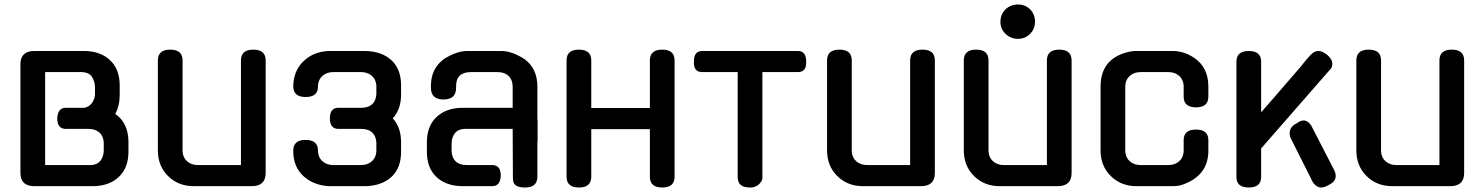

<svg xmlns="http://www.w3.org/2000/svg" viewBox="-20 -829 6598 855"><path d="M71 -59V-543Q71 -602 133 -602H353Q426 -602 469.5 -561.5Q513 -521 513 -449V-406Q513 -357 493 -322Q552 -281 552 -196V-153Q552 -81 508.5 -40.5Q465 0 392 0H133Q71 0 71 -59ZM181 -508V-94H373Q411 -92 427 -113Q442 -132 442 -160V-195Q440 -224 422 -239.5Q404 -255 374 -255H273Q235 -255 235 -302Q237 -349 273 -349H356Q376 -353 388.5 -369Q401 -385 403 -407V-442Q403 -466 388 -489Q374 -507 346 -508Z M683 -159V-560Q683 -608 738 -608Q793 -608 793 -560V-154Q795 -126 814 -110Q833 -94 861 -94H1053V-560Q1053 -608 1108 -608Q1163 -608 1163 -560V-59Q1163 0 1101 0H843Q774 0 728.5 -45Q683 -90 683 -159Z M1442 0Q1374 -5 1330.5 -45.5Q1287 -86 1286 -153V-159Q1286 -206 1341 -206Q1395 -206 1396 -160V-154Q1398 -126 1417 -110Q1436 -94 1464 -94H1588Q1616 -94 1635 -110Q1654 -126 1656 -154V-195Q1651 -255 1588 -255H1487Q1449 -255 1449 -302Q1449 -349 1487 -349H1588Q1651 -349 1656 -409V-448Q1654 -476 1635 -492Q1616 -508 1588 -508H1464Q1436 -508 1417 -492Q1398 -476 1396 -448V-442Q1395 -397 1341 -397Q1287 -397 1286 -443V-445Q1287 -513 1330.5 -555.5Q1374 -598 1442 -602H1608Q1681 -600 1723.5 -560.5Q1766 -521 1766 -449V-408Q1766 -342 1729 -302Q1766 -262 1766 -196V-153Q1766 -81 1723.5 -41.5Q1681 -2 1608 0Z M1881 -153V-196Q1881 -268 1924.5 -308.5Q1968 -349 2041 -349H2263V-442Q2263 -473 2245 -490.5Q2227 -508 2195 -508H2078Q2011 -508 2011 -446V-438Q2011 -386 1955 -386Q1899 -386 1899 -438V-447Q1899 -521 1953 -563H1952Q2012 -602 2061 -602H2213Q2261 -602 2320 -563H2319Q2373 -522 2373 -443V-302L2374 -290V-199H2373V-42Q2373 6 2318 6Q2291 6 2277.5 -3Q2264 -12 2264 -36L2263 -255H2060Q2022 -257 2006 -236Q1991 -217 1991 -189V-154Q1996 -94 2059 -94H2172Q2210 -94 2210 -47Q2208 0 2172 0H2041Q1968 0 1924.5 -40Q1881 -80 1881 -153Z M2503 -560Q2503 -608 2558 -608Q2613 -608 2613 -560V-348H2874V-560Q2874 -608 2929 -608Q2984 -608 2984 -560V-42Q2984 6 2929 6Q2874 6 2874 -42V-254H2613V-42Q2613 6 2558 6Q2503 6 2503 -42Z M3107 -508Q3068 -508 3070 -555Q3070 -602 3107 -602H3533Q3570 -602 3570 -555Q3572 -508 3533 -508H3375V-36L3373 -26Q3356 6 3320 6Q3273 6 3267 -26L3265 -36V-508Z M3663 -159V-560Q3663 -608 3718 -608Q3773 -608 3773 -560V-154Q3775 -126 3794 -110Q3813 -94 3841 -94H4033V-560Q4033 -608 4088 -608Q4143 -608 4143 -560V-59Q4143 0 4081 0H3823Q3754 0 3708.5 -45Q3663 -90 3663 -159Z M4272 -159V-560Q4272 -608 4327 -608Q4382 -608 4382 -560V-154Q4384 -126 4403 -110Q4422 -94 4450 -94H4642V-560Q4642 -608 4697 -608Q4752 -608 4752 -560V-59Q4752 0 4690 0H4432Q4363 0 4317.5 -45Q4272 -90 4272 -159ZM4435 -732Q4435 -765 4457.5 -787Q4480 -809 4513 -809Q4546 -809 4567.5 -787Q4589 -765 4589 -732Q4589 -700 4567 -678Q4545 -656 4513 -656Q4481 -656 4458 -678Q4435 -700 4435 -732Z M4881 -443Q4881 -565 4998 -596Q5020 -602 5041 -602H5201Q5252 -602 5297 -572Q5361 -529 5361 -444V-399Q5361 -351 5306 -351Q5251 -351 5251 -399V-448Q5249 -476 5230 -492Q5211 -508 5183 -508H5059Q5031 -508 5012 -492Q4993 -476 4991 -448V-154Q4993 -126 5012 -110Q5031 -94 5059 -94H5183Q5211 -94 5230 -110Q5249 -126 5251 -154V-205Q5251 -252 5306 -252Q5361 -252 5361 -205V-158Q5361 -46 5244 -6Q5226 0 5201 0H5041Q4972 0 4926.5 -45Q4881 -90 4881 -159Z M5486 -554Q5486 -602 5541 -602Q5596 -602 5596 -554V-329Q5606 -340 5625.5 -362.5Q5645 -385 5652 -393L5773 -533Q5795 -562 5814 -582Q5832 -602 5850 -602Q5861 -602 5869 -598Q5877 -594 5889 -586Q5913 -565 5913 -546Q5913 -526 5900 -516L5596 -168V-41Q5596 6 5541 6Q5486 6 5486 -41ZM5732 -205Q5723 -220 5723 -235Q5723 -262 5749 -277L5764 -286Q5772 -291 5780 -292Q5791 -294 5801 -288Q5810 -283 5818 -272L5921 -72Q5928 -59 5928 -45Q5928 -20 5898 -6Q5879 6 5862 6Q5852 6 5841 -2Q5830 -10 5825 -20Z M6020 -159V-560Q6020 -608 6075 -608Q6130 -608 6130 -560V-154Q6132 -126 6151 -110Q6170 -94 6198 -94H6390V-560Q6390 -608 6445 -608Q6500 -608 6500 -560V-59Q6500 0 6438 0H6180Q6111 0 6065.5 -45Q6020 -90 6020 -159Z"/></svg>

Font: Gugi Cyrillic
Style: Regular
Weight: 400
Foundry: TAE System & Typefaces Co.
Version: Version 3.10 September 15, 2020